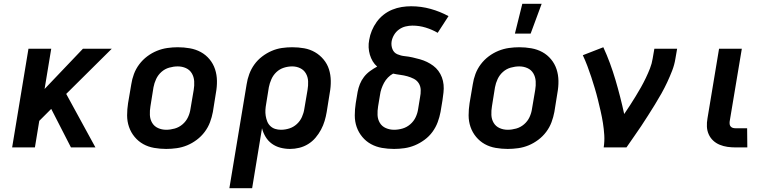

<svg xmlns="http://www.w3.org/2000/svg" viewBox="-20 -777 4040 1012"><path d="M354 0 250 -203 187 -140 164 0H44L130 -520H250L215 -308L417 -520H569L329 -282L483 0Z M856 8Q824 8 792.5 2.5Q761 -3 735 -17.5Q709 -32 689.5 -55.5Q670 -79 660 -108Q650 -137 650 -169Q650 -201 655 -233L672 -333Q676 -360 686 -387Q696 -414 714 -438Q732 -462 756 -480Q780 -498 807 -509Q834 -520 862 -524Q890 -528 917 -528Q949 -528 980.5 -522.5Q1012 -517 1038.5 -502.5Q1065 -488 1084.5 -464.5Q1104 -441 1113.5 -412Q1123 -383 1123.5 -351Q1124 -319 1118 -287L1102 -187Q1097 -160 1087 -133Q1077 -106 1059 -82Q1041 -58 1017 -40Q993 -22 966.5 -11Q940 0 911.5 4Q883 8 856 8ZM856 -93Q878 -93 901 -99.5Q924 -106 942.5 -122Q961 -138 971 -159.5Q981 -181 984 -203L1001 -303Q1005 -326 1003.5 -349Q1002 -372 991 -390.5Q980 -409 960 -418Q940 -427 917 -427Q895 -427 872 -420.5Q849 -414 831 -398Q813 -382 803 -360.5Q793 -339 789 -317L773 -217Q769 -194 770 -171Q771 -148 782 -129.5Q793 -111 813 -102Q833 -93 856 -93Z M1309 215H1189L1280 -333Q1284 -360 1294 -387Q1304 -414 1321 -437.5Q1338 -461 1361.5 -479Q1385 -497 1411.5 -508.5Q1438 -520 1465.5 -524Q1493 -528 1520 -528Q1553 -528 1583.5 -522.5Q1614 -517 1640 -502Q1666 -487 1685.5 -463.5Q1705 -440 1714 -411.5Q1723 -383 1723.5 -351Q1724 -319 1718 -287L1702 -187Q1698 -163 1691 -139.5Q1684 -116 1672 -93.5Q1660 -71 1643 -51Q1626 -31 1604 -17.5Q1582 -4 1557.5 2Q1533 8 1509 8Q1483 8 1458 1.5Q1433 -5 1413 -19.5Q1393 -34 1380 -55.5Q1367 -77 1361 -101ZM1461 -93Q1483 -93 1505 -100Q1527 -107 1544.5 -123Q1562 -139 1571.5 -160.5Q1581 -182 1584 -203L1601 -303Q1605 -326 1604 -348.5Q1603 -371 1592.5 -389.5Q1582 -408 1562.5 -417.5Q1543 -427 1520 -427Q1498 -427 1476 -420Q1454 -413 1437 -397Q1420 -381 1410.5 -359.5Q1401 -338 1397 -317L1383 -230Q1380 -214 1379 -198Q1378 -182 1380.5 -166.5Q1383 -151 1388.5 -137Q1394 -123 1405 -112.5Q1416 -102 1430.5 -97.5Q1445 -93 1461 -93Z M2057 8Q2024 8 1993 2.5Q1962 -3 1935.5 -17.5Q1909 -32 1889.5 -55.5Q1870 -79 1860 -107.5Q1850 -136 1850 -168.5Q1850 -201 1855 -233L1865 -293Q1869 -314 1877 -334Q1885 -354 1898.5 -371.5Q1912 -389 1930.5 -402.5Q1949 -416 1968 -426Q1954 -438 1944.5 -454Q1935 -470 1929.5 -488.5Q1924 -507 1923 -527Q1922 -547 1926 -567Q1930 -592 1940 -616Q1950 -640 1965.5 -661.5Q1981 -683 2002 -699.5Q2023 -716 2047.5 -726Q2072 -736 2097 -740Q2122 -744 2147 -744Q2200 -744 2250 -730Q2300 -716 2344 -692L2287 -604Q2258 -621 2224 -631.5Q2190 -642 2154 -642Q2136 -642 2117.5 -637.5Q2099 -633 2083 -621.5Q2067 -610 2057 -593Q2047 -576 2044 -558Q2041 -537 2048.5 -518Q2056 -499 2074.5 -491Q2093 -483 2113.5 -481Q2134 -479 2154 -474.5Q2174 -470 2193.5 -464.5Q2213 -459 2230.5 -450.5Q2248 -442 2263.5 -430.5Q2279 -419 2290.5 -403.5Q2302 -388 2309 -369.5Q2316 -351 2318 -330.5Q2320 -310 2317.5 -289Q2315 -268 2312 -247L2302 -187Q2297 -160 2287 -133Q2277 -106 2259.5 -82Q2242 -58 2217.5 -40Q2193 -22 2166.5 -11Q2140 0 2112 4Q2084 8 2057 8ZM2057 -93Q2079 -93 2101.5 -99.5Q2124 -106 2142.5 -122Q2161 -138 2171 -159.5Q2181 -181 2184 -203L2194 -264Q2198 -283 2197.5 -302.5Q2197 -322 2187.5 -337.5Q2178 -353 2161.5 -361.5Q2145 -370 2127 -375Q2109 -380 2089.5 -382.5Q2070 -385 2052 -389Q2037 -381 2024.5 -368Q2012 -355 2004 -340Q1996 -325 1990.5 -309Q1985 -293 1983 -277L1973 -217Q1969 -193 1970 -170.5Q1971 -148 1982 -129.5Q1993 -111 2013.5 -102Q2034 -93 2057 -93Z M2656 8Q2624 8 2592.5 2.5Q2561 -3 2535 -17.5Q2509 -32 2489.5 -55.5Q2470 -79 2460 -108Q2450 -137 2450 -169Q2450 -201 2455 -233L2472 -333Q2476 -360 2486 -387Q2496 -414 2514 -438Q2532 -462 2556 -480Q2580 -498 2607 -509Q2634 -520 2662 -524Q2690 -528 2717 -528Q2749 -528 2780.5 -522.5Q2812 -517 2838.5 -502.5Q2865 -488 2884.5 -464.5Q2904 -441 2913.5 -412Q2923 -383 2923.5 -351Q2924 -319 2918 -287L2902 -187Q2897 -160 2887 -133Q2877 -106 2859 -82Q2841 -58 2817 -40Q2793 -22 2766.5 -11Q2740 0 2711.5 4Q2683 8 2656 8ZM2656 -93Q2678 -93 2701 -99.5Q2724 -106 2742.5 -122Q2761 -138 2771 -159.5Q2781 -181 2784 -203L2801 -303Q2805 -326 2803.5 -349Q2802 -372 2791 -390.5Q2780 -409 2760 -418Q2740 -427 2717 -427Q2695 -427 2672 -420.5Q2649 -414 2631 -398Q2613 -382 2603 -360.5Q2593 -339 2589 -317L2573 -217Q2569 -194 2570 -171Q2571 -148 2582 -129.5Q2593 -111 2613 -102Q2633 -93 2656 -93ZM2694 -600 2733 -757H2835L2777 -600Z M3162 0Q3167 -33 3165 -65Q3163 -97 3158 -128.5Q3153 -160 3146 -190.5Q3139 -221 3131.5 -251.5Q3124 -282 3115 -312Q3106 -342 3096.5 -371Q3087 -400 3076 -429Q3065 -458 3052 -486L3160 -528Q3179 -487 3195 -443.5Q3211 -400 3224 -356Q3237 -312 3248.5 -267Q3260 -222 3270 -176Q3286 -199 3301 -222.5Q3316 -246 3330.5 -269.5Q3345 -293 3358.5 -317Q3372 -341 3384 -366Q3396 -391 3406 -416.5Q3416 -442 3420 -468L3429 -520H3549L3540 -468Q3535 -436 3523 -405Q3511 -374 3497 -344Q3483 -314 3466.5 -284.5Q3450 -255 3432 -226Q3414 -197 3396 -168.5Q3378 -140 3359 -111.5Q3340 -83 3320.5 -55.5Q3301 -28 3282 0Z M3919 0H3857Q3835 0 3814 -3Q3793 -6 3773.5 -14Q3754 -22 3739 -36Q3724 -50 3715.5 -69Q3707 -88 3706 -109.5Q3705 -131 3709 -153L3770 -520H3890L3826 -137Q3825 -129 3826 -122Q3827 -115 3831.5 -110Q3836 -105 3842.5 -103Q3849 -101 3857 -101H3918Z"/></svg>

Font: Iosevka Aile Oblique
Style: Bold
Weight: 700
Italic angle: -9°
Designer: Belleve Invis
Foundry: Belleve Invis
Version: Version 31.1.0; ttfautohint (v1.8.4)